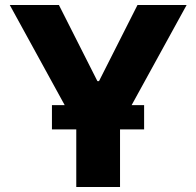

<svg xmlns="http://www.w3.org/2000/svg" viewBox="-20 -747 784 767"><path d="M284.7 -242.7 19 -727.1H215.3L369.1 -422.9H375.5L529.3 -727.1H725.6L459.5 -242.7V0H284.7ZM555.7 -230H187.5V-327.1H555.7Z"/></svg>

Font: My Font
Style: Regular
Weight: 500
Designer: Rasmus Andersson
Foundry: rsms
Version: Version 0.001